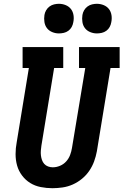

<svg xmlns="http://www.w3.org/2000/svg" viewBox="-20 -983 650 1011"><path d="M256 8Q225 8 194.5 2Q164 -4 139 -19.5Q114 -35 96 -59Q78 -83 70 -111.5Q62 -140 62 -171.5Q62 -203 68 -234L132 -625H99V-735H313V-625H265L198 -216Q196 -203 195 -190Q194 -177 195.5 -164.5Q197 -152 201 -140.5Q205 -129 213 -120Q221 -111 233 -106.5Q245 -102 258 -102Q277 -102 296 -110Q315 -118 328.5 -133Q342 -148 349 -166.5Q356 -185 359 -204L429 -625H396V-735H610V-625H562L490 -186Q485 -159 475.5 -133Q466 -107 450 -83.5Q434 -60 411.5 -41.5Q389 -23 363 -11.5Q337 0 309.5 4Q282 8 256 8ZM490 -807Q472 -807 455 -814Q438 -821 427.5 -834.5Q417 -848 414 -866.5Q411 -885 414 -904Q416 -917 423 -929Q430 -941 441 -949Q452 -957 465 -960Q478 -963 490 -963Q509 -963 526 -956Q543 -949 553.5 -935.5Q564 -922 567 -903.5Q570 -885 566 -866Q564 -853 557.5 -841Q551 -829 540 -821Q529 -813 516 -810Q503 -807 490 -807ZM290 -807Q272 -807 255 -814Q238 -821 227.5 -834.5Q217 -848 214 -866.5Q211 -885 214 -904Q216 -917 223 -929Q230 -941 241 -949Q252 -957 265 -960Q278 -963 290 -963Q309 -963 326 -956Q343 -949 353.5 -935.5Q364 -922 367 -903.5Q370 -885 366 -866Q364 -853 357.5 -841Q351 -829 340 -821Q329 -813 316 -810Q303 -807 290 -807Z"/></svg>

Font: Iosevka Curly Slab XBdEx
Style: Italic
Weight: 800
Width: 7
Italic angle: -9°
Monospace: yes
Designer: Belleve Invis
Foundry: Belleve Invis
Version: Version 11.1.0; ttfautohint (v1.8.3)